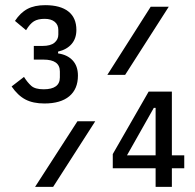

<svg xmlns="http://www.w3.org/2000/svg" viewBox="-20 -724 756 744"><path d="M145 -546Q176 -546 191 -558.5Q206 -571 206 -590V-608Q206 -628 192 -639.5Q178 -651 153 -651Q127 -651 111.5 -641.5Q96 -632 81 -607L38 -643Q59 -675 86.5 -689.5Q114 -704 155 -704Q214 -704 245 -679.5Q276 -655 276 -608Q276 -575 257.5 -553.5Q239 -532 205 -524V-517Q241 -512 261.5 -490Q282 -468 282 -431Q282 -379 248.5 -351Q215 -323 152 -323Q108 -323 78.5 -338.5Q49 -354 25 -389L73 -426Q86 -405 101 -391.5Q116 -378 149 -378Q212 -378 212 -424V-447Q212 -493 149 -493H111V-546ZM396 -434 564 -698H634L465 -434ZM116 0 280 -254H349L186 0ZM583 0V-72H417V-127L556 -369H646V-122H694V-72H646V0ZM583 -306H576L472 -122H583Z"/></svg>

Font: IBM Plex Sans Cond Text
Style: Regular
Weight: 450
Width: 3
Designer: Mike Abbink, Paul van der Laan, Pieter van Rosmalen
Foundry: Bold Monday
Version: Version 1.3